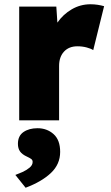

<svg xmlns="http://www.w3.org/2000/svg" viewBox="-20 -564 518 900"><path d="M70 0V-533H244L249 -458Q276 -497 316.5 -520.5Q357 -544 404 -544Q422 -544 438 -541.5Q454 -539 468 -535L417 -329Q407 -336 386.5 -341.5Q366 -347 343 -347Q303 -347 280 -322Q257 -297 257 -255V0ZM100 316 52 256Q66 251 85 242.5Q104 234 118.5 222Q133 210 133 195Q133 186 126 181Q119 176 106 170Q84 160 74 146Q64 132 64 110Q64 73 90 55Q116 37 156 37Q200 37 231 64.5Q262 92 262 148Q262 206 218.5 247Q175 288 100 316Z"/></svg>

Font: Lexend ExtraBold
Style: Regular
Weight: 800
Designer: Bonnie Shaver-Troup, Thomas Jockin
Foundry: Lexend
Version: Version 1.007; ttfautohint (v1.8.3)